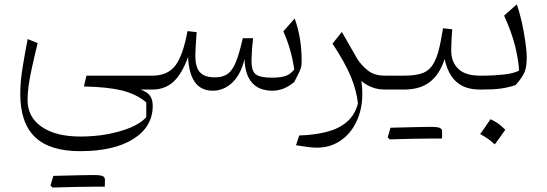

<svg xmlns="http://www.w3.org/2000/svg" viewBox="-20 -402 2455 862"><path d="M149 -208.6 104.3 -226.7C95.7 -182.4 89 -145.7 84.3 -116.2C79 -86.7 75.7 -61.4 73.8 -40.5C71.9 -19.5 71 0.5 71 19.5C71 106.2 92.9 170.5 136.7 212.9C180.5 255.2 248.1 276.7 339.5 276.7C441.9 276.7 521.9 258.1 579.5 221.4C637.1 184.8 665.7 135.2 665.7 72.4C665.7 53.8 661.4 38.6 653.3 27.6C645.2 16.7 631 7.6 611.4 0H665.2V-62.4H368.1L356.7 -13.8C428.6 -12.4 486.2 -6.2 530 4.8C573.3 16.2 609 33.8 636.7 57.6V124.3C620.5 141.9 597.1 157.6 566.7 170.5C535.7 183.3 501 193.3 462.4 200.5C423.3 207.6 382.9 211 341.4 211C266.7 211 208.6 196.2 166.7 167.1C124.8 138.1 103.8 98.1 103.8 47.1C103.8 27.6 105.2 6.7 108.1 -15.2C111 -36.7 115.7 -62.9 122.4 -93.8C129 -124.8 138.1 -162.9 149 -208.6ZM402.4 436.2H450.5C451 431.9 451 427.6 451 422.4V403.8C451 396.7 447.6 391.9 441 388.6C434.3 385.2 419.5 383.8 396.7 383.8C373.8 383.8 314.8 385.2 219.5 387.6C216.7 396.7 212.4 411 206.7 430.5C208.6 432.9 211.4 435.7 215.7 440C294.3 437.6 356.7 436.2 402.4 436.2Z M1203.3 5.2C1238.1 5.2 1271 -8.1 1301.4 -34.3C1311.9 -54.8 1319.5 -70 1324.3 -80C1328.6 -90 1331.4 -98.6 1332.9 -105.2C1333.8 -111.9 1334.3 -120 1334.3 -129.5C1334.3 -198.6 1323.8 -261.4 1302.9 -319L1251.9 -261C1263.8 -235.2 1273.8 -208.1 1281.9 -180C1290 -151.4 1296.7 -121.4 1301 -90C1290 -76.2 1277.6 -66.7 1263.3 -61.4C1249 -56.2 1228.1 -53.3 1201 -53.3C1164.3 -53.3 1140 -58.6 1127.6 -69C1115.2 -79 1109 -99.5 1109 -129.5C1109 -138.6 1109.5 -149.5 1110.5 -162.9C1111 -175.7 1111.9 -188.6 1113.3 -201.4C1114.3 -213.8 1115.2 -223.3 1116.2 -230.5H1070C1059.5 -183.8 1049 -147.6 1038.6 -122.4C1028.1 -97.1 1015.7 -79.5 1001 -69.5C986.2 -59.5 967.6 -54.8 944.3 -54.8C913.3 -54.8 891.4 -62.4 877.6 -77.6C863.8 -92.4 857.1 -117.1 857.1 -151C857.1 -161.9 857.6 -178.6 859 -200C860.5 -221.4 861.4 -241 862.9 -257.6L821.9 -262.4C808.1 -188.6 790 -137.1 766.7 -107.1C743.3 -77.1 709.5 -62.4 665.2 -62.4C655.7 -62.4 651 -52.4 651 -32.4V-30C651 -10 655.7 0 665.2 0C701.9 0 733.3 -11.9 759 -35.2C784.3 -58.6 806.2 -95.7 824.3 -146.2C829 -45.2 865.7 5.2 934.8 5.2C969 5.2 999 -7.6 1024.8 -32.9C1050 -58.1 1067.6 -92.9 1077.6 -137.1C1081 -42.4 1122.9 5.2 1203.3 5.2Z M1514.8 -258.6 1472.9 -206.2C1509.5 -150.5 1537.1 -101.4 1554.8 -59C1572.4 -16.2 1582.9 24.3 1587.1 62.4C1577.6 98.1 1560.5 125.7 1536.2 146.2C1511.9 166.7 1481.4 181.4 1445.2 190.5C1409 199.5 1368.6 204.8 1323.3 206.2L1309 250C1323.8 252.4 1339.5 254.8 1356.2 257.1C1372.9 259.5 1388.1 261 1401.9 261C1446.7 261 1485.7 248.1 1518.6 222.4C1551.4 197.1 1575.7 161.9 1591.4 116.7C1607.1 71.4 1610.5 20 1602.4 -38.6C1616.2 -26.7 1631.9 -17.1 1649.5 -10.5C1666.7 -3.3 1686.7 0 1709 0H1709.5V-62.4H1709C1677.1 -62.4 1651.9 -69.5 1633.3 -84.3C1614.3 -98.6 1597.6 -116.7 1583.8 -138.1Z M1916.2 220H1964.3C1964.8 215.7 1964.8 211.4 1964.8 206.2V187.6C1964.8 180.5 1961.4 175.7 1954.8 172.4C1948.1 169 1933.3 167.6 1910.5 167.6C1887.6 167.6 1828.6 169 1733.3 171.4C1730.5 180.5 1726.2 194.8 1720.5 214.3C1722.4 216.7 1725.2 219.5 1729.5 223.8C1808.1 221.4 1870.5 220 1916.2 220ZM1709.5 0H1794.3C1843.3 0 1882.4 -11.9 1911.4 -35.2C1940.5 -58.6 1961.9 -92.4 1976.2 -137.1C1986.2 -91 2003.8 -56.7 2029.5 -34.3C2054.8 -11.4 2090 0 2134.3 0H2134.8V-62.4H2134.3C2091 -62.4 2058.6 -72.4 2037.6 -92.9C2016.2 -113.3 2005.7 -141 2005.7 -176.7C2005.7 -189.5 2006.2 -203.3 2007.1 -219C2007.6 -234.8 2009 -251.9 2010.5 -270.5L1969 -275.2C1961.9 -230.5 1954.8 -194.3 1946.7 -166.2C1938.6 -138.1 1928.1 -116.7 1916.2 -101.9C1903.8 -86.7 1888.1 -76.2 1868.6 -71C1849 -65.2 1823.8 -62.4 1793.8 -62.4H1709.5C1700 -62.4 1695.2 -52.4 1695.2 -32.4V-30C1695.2 -10 1700 0 1709.5 0Z M2181.9 133.3C2173.8 145.2 2166.2 156.2 2159 167.1C2151.4 178.1 2143.8 189 2135.7 200C2147.1 206.2 2158.6 212.9 2170 220.5C2181 228.6 2191.4 237.1 2201.4 246.2C2209.5 235.2 2217.6 223.8 2225.7 212.9C2233.3 201.9 2241 191.4 2248.6 180.5C2235.7 167.6 2223.8 157.6 2212.9 150C2201.9 142.9 2191.4 137.1 2181.9 133.3ZM2134.8 0H2146.2C2178.1 0 2204.8 -1.4 2227.1 -4.3C2249 -7.1 2271.9 -12.4 2295.2 -20.5C2314.3 -41.9 2327.1 -60.5 2334.3 -76.7C2341.4 -92.9 2344.8 -114.8 2344.8 -142.9C2344.8 -161.4 2342.9 -185.7 2338.6 -214.8C2334.3 -243.8 2329 -273.8 2322.4 -304.3C2315.2 -334.3 2308.1 -360.5 2300 -382.4L2243.3 -331.9C2265.7 -281.9 2282.4 -236.7 2292.4 -196.2C2302.4 -155.2 2308.6 -118.1 2310.5 -85.2C2295.7 -77.1 2273.3 -71 2243.3 -67.6C2213.3 -64.3 2181.4 -62.4 2148.6 -62.4H2134.8C2125.2 -62.4 2120.5 -52.4 2120.5 -32.4V-30C2120.5 -10 2125.2 0 2134.8 0Z"/></svg>

Font: Pinar Light
Style: Regular
Weight: 300
Designer: Amin Abedi
Version: Version 2.00;September 9, 2021;FontCreator 13.0.0.2683 64-bi